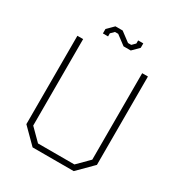

<svg xmlns="http://www.w3.org/2000/svg" viewBox="-198 -994 1055 1129"><g transform="rotate(30 329.5 -430.0)"><path d="M90 -100V-700H129V-113L206 -36H453L530 -113V-700H569V-100L469 0H190ZM292 -830H270L248 -808V-787H213V-817L256 -860H305L369 -812H391L413 -834V-855H448V-825L405 -782H356Z"/></g></svg>

Font: Chakra Petch ExtraLight
Style: Regular
Weight: 275
Designer: Katatrad Aksorn Co.,Ltd.
Foundry: Cadson Demak Co.,Ltd.
Version: Version 1.000; ttfautohint (v1.6)